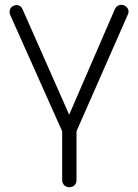

<svg xmlns="http://www.w3.org/2000/svg" viewBox="-20 -569 577 803"><path d="M268 1Q249 1 240 -20L22 -508Q18 -519 22 -529.5Q26 -540 37 -545Q48 -550 58.5 -546Q69 -542 74 -531L288 -47H251L461 -532Q466 -543 477.5 -547Q489 -551 500 -546Q511 -541 515.5 -530.5Q520 -520 515 -509L300 -20Q290 1 268 1ZM270 214Q257 214 248.5 205.5Q240 197 240 184V-39Q240 -53 248.5 -61Q257 -69 270 -69Q284 -69 292 -61Q300 -53 300 -39V184Q300 197 292 205.5Q284 214 270 214Z"/></svg>

Font: ComfortaaLight
Style: Regular
Weight: 300
Designer: Johan Aakerlund
Foundry: Johan Aakerlund
Version: Version 3.104; ttfautohint (v1.8.1.43-b0c9)